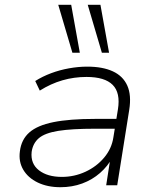

<svg xmlns="http://www.w3.org/2000/svg" viewBox="-20 -773 648 801"><path d="M232 8Q178 8 137.5 -11.5Q97 -31 77 -65Q57 -99 63 -142Q69 -191 102.5 -220.5Q136 -250 203 -263.5Q270 -277 377 -277H479L472 -236H376Q279 -236 223 -227Q167 -218 142 -196.5Q117 -175 112 -139Q107 -90 142.5 -62.5Q178 -35 238 -35Q290 -35 336.5 -56.5Q383 -78 414.5 -115.5Q446 -153 453 -200L472 -317Q483 -386 450 -419Q417 -452 341 -452Q289 -452 240.5 -438Q192 -424 146 -395L127 -435Q157 -454 193 -467.5Q229 -481 268 -488Q307 -495 344 -495Q408 -495 450.5 -475.5Q493 -456 511 -416Q529 -376 519 -314L469 0H423L441 -116H449Q430 -80 397.5 -51.5Q365 -23 323 -7.5Q281 8 232 8ZM405 -553 346 -753H399L435 -553ZM282 -553 223 -753H277L313 -553Z"/></svg>

Font: Nunito Sans 10pt SemiExpanded ExtraLight
Style: Italic
Weight: 250
Width: 6
Italic angle: -9°
Designer: Vernon Adams
Foundry: Vernon Adams
Version: Version 3.101;gftools[0.9.27]